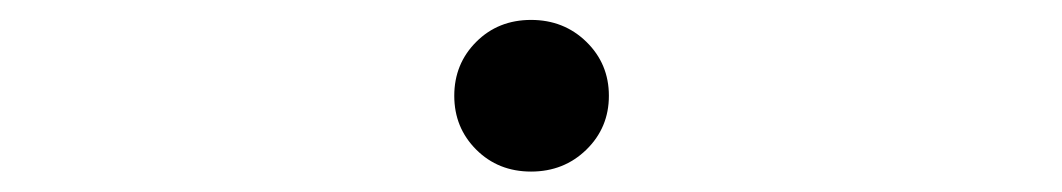

<svg xmlns="http://www.w3.org/2000/svg" viewBox="-20 -500 1040 188"><path d="M424.8 -406.2Q424.8 -437.5 446.3 -459Q467.8 -480.5 500 -480.5Q532.2 -480.5 554.2 -459Q576.2 -437.5 576.2 -406.2Q576.2 -375 554.2 -353.5Q532.2 -332 500 -332Q467.8 -332 446.3 -353.5Q424.8 -375 424.8 -406.2Z"/></svg>

Font: Gothic A1
Style: Bold
Weight: 700
Version: Version 2.50